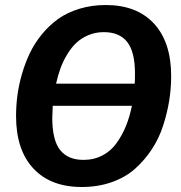

<svg xmlns="http://www.w3.org/2000/svg" viewBox="-20 -728 722 764"><path d="M400.9 -708Q524.4 -708 592.8 -634Q661.1 -560.1 661.1 -424.8Q661.1 -376.5 653.3 -327.6Q645.5 -278.8 629.2 -228.3Q612.8 -177.7 584.5 -134.5Q556.2 -91.3 518.1 -57.1Q480 -22.9 425.3 -3.4Q370.6 16.1 305.2 16.1Q181.2 16.1 112.5 -57.9Q43.9 -131.8 43.9 -266.1Q43.9 -307.1 49.3 -348.4Q54.7 -389.6 67.4 -433.6Q80.1 -477.5 98.9 -516.8Q117.7 -556.2 146.7 -591.6Q175.8 -627 211.4 -652.6Q247.1 -678.2 295.9 -693.1Q344.7 -708 400.9 -708ZM393.1 -600.1Q360.4 -600.1 332.3 -588.4Q304.2 -576.7 283.9 -557.6Q263.7 -538.6 247.3 -511.5Q231 -484.4 220.7 -456.1Q210.4 -427.7 203.1 -395H516.1Q517.1 -409.2 517.1 -435.1Q517.1 -521.5 486.3 -560.8Q455.6 -600.1 393.1 -600.1ZM312 -91.8Q354.5 -91.8 388.4 -109.9Q422.4 -127.9 444.8 -159.9Q467.3 -191.9 481.7 -227.8Q496.1 -263.7 504.9 -307.1H189.9Q188 -272.9 188 -258.8Q188 -170.9 219 -131.3Q250 -91.8 312 -91.8Z"/></svg>

Font: FiraGO SemiBold
Style: Italic
Weight: 600
Italic angle: -8°
Designer: bBox Type GmbH
Foundry: bBox Type GmbH
Version: Version 1.001;PS 001.001;hotconv 1.0.88;makeotf.lib2.5.64775